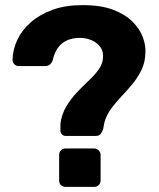

<svg xmlns="http://www.w3.org/2000/svg" viewBox="-20 -730 620 750"><path d="M236 -199Q228 -199 222 -205Q216 -211 216 -219Q216 -226 216 -233Q216 -240 216 -247Q221 -284 238.5 -313.5Q256 -343 279.5 -368Q303 -393 326 -414.5Q349 -436 365 -458Q381 -480 382 -502Q385 -528 372.5 -545.5Q360 -563 338.5 -572.5Q317 -582 293 -582Q249 -582 222.5 -560.5Q196 -539 186 -495Q182 -484 175 -478Q168 -472 156 -472H52Q43 -472 36 -479Q29 -486 29 -497Q30 -537 48 -575Q66 -613 101 -643.5Q136 -674 186 -692Q236 -710 302 -710Q374 -710 421.5 -692Q469 -674 497.5 -645.5Q526 -617 538 -584.5Q550 -552 548 -523Q547 -486 532.5 -456.5Q518 -427 497.5 -402Q477 -377 454.5 -353.5Q432 -330 414.5 -306Q397 -282 389 -256Q387 -248 385.5 -240.5Q384 -233 383 -225Q378 -212 372 -205.5Q366 -199 354 -199ZM236 0Q225 0 218 -7Q211 -14 211 -25V-125Q211 -135 218 -142.5Q225 -150 236 -150H348Q358 -150 365.5 -142.5Q373 -135 373 -125V-25Q373 -14 365.5 -7Q358 0 348 0Z"/></svg>

Font: Rubik SemiBold
Style: Regular
Weight: 600
Designer: Hubert and Fischer
Foundry: Hubert and Fischer
Version: Version 2.300;gftools[0.9.30]